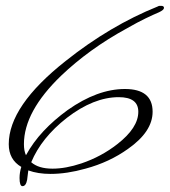

<svg xmlns="http://www.w3.org/2000/svg" viewBox="-20 -534 583 658"><path d="M57 104Q47 104 47 76Q47 57 53 38Q10 13 10 -40Q10 -171 205 -325Q357 -446 521 -512Q524 -514 527 -514Q530 -514 532 -514Q542 -514 542 -507Q542 -500 525 -492Q506 -484 479 -471Q452 -458 417 -438Q349 -401 292.5 -360Q236 -319 190 -275Q62 -152 62 -40Q62 -17 69 -2Q93 -46 129 -84.5Q165 -123 212 -157Q314 -229 408 -229Q503 -229 503 -151Q503 -83 419 -24Q355 22 273 44Q209 62 153 62Q110 62 77 50Q76 58 75 66Q74 74 73 82Q69 104 57 104ZM160 44Q205 44 259 26Q327 3 382 -40Q454 -96 454 -151Q454 -201 387 -201Q301 -201 209 -130Q122 -62 87 22Q112 44 160 44Z"/></svg>

Font: Ruthie
Style: Regular
Weight: 400
Designer: Robert E. Leuschke
Foundry: Robert E. Leuschke
Version: Version 1.012